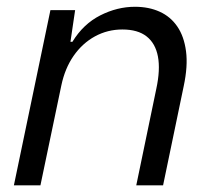

<svg xmlns="http://www.w3.org/2000/svg" viewBox="-20 -555 628 575"><path d="M21.6 0 131 -524.7H205L191 -429.9H196.9Q229.4 -483.1 280.2 -508.9Q331 -534.7 384.3 -534.7Q425.6 -534.7 458.1 -520Q490.7 -505.3 511 -475.6Q531.3 -446 537.1 -401.5Q543 -357 530.1 -296.7L468.4 0H388.1L448.1 -289.1Q460.4 -346.3 453 -385.6Q445.6 -425 419.1 -445.9Q392.7 -466.7 346.4 -466.7Q302.3 -466.7 264.4 -446.1Q226.6 -425.4 200.4 -387.7Q174.3 -350 163.6 -298.7L101.1 0Z"/></svg>

Font: Mona Sans ExtraLight
Style: Italic
Weight: 200
Italic angle: -11.6951°
Designer: Deni Anggara
Foundry: GitHub
Version: Version 2.000